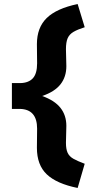

<svg xmlns="http://www.w3.org/2000/svg" viewBox="-20 -726 466 952"><path d="M365 206Q261 185 212 138.5Q163 92 163 7L164 -88Q164 -184 79 -186H39V-314H81Q122 -315 143 -338Q164 -361 164 -412L163 -507Q163 -589 211.5 -636.5Q260 -684 365 -706L400 -591Q365 -580 344.5 -568Q324 -556 315.5 -536.5Q307 -517 307 -482L309 -398Q309 -345 280 -308Q251 -271 189 -250Q251 -228 280 -191Q309 -154 309 -102L307 -18Q307 14 315.5 32Q324 50 344.5 61.5Q365 73 400 86Z"/></svg>

Font: Readex Pro
Style: Bold
Weight: 700
Designer: Bonnie Shaver-Troup, Thomas Jockin
Foundry: Lexend
Version: Version 1.203; ttfautohint (v1.8.3)